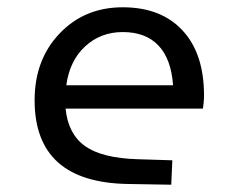

<svg xmlns="http://www.w3.org/2000/svg" viewBox="-20 -500 654 527"><path d="M357 -63 453 -60 450 7 332 5Q203 3 139 -54.5Q75 -112 75 -225Q75 -336 143.5 -408Q212 -480 317 -480Q422 -480 481 -416.5Q540 -353 540 -238Q540 -227 539 -218Q538 -209 537 -202H160Q167 -132 213.5 -99Q260 -66 357 -63ZM317 -412Q256 -412 213.5 -372.5Q171 -333 162 -266H455Q450 -338 415 -375Q380 -412 317 -412Z"/></svg>

Font: Intel One Mono
Style: Regular
Weight: 400
Monospace: yes
Designer: Fred Shallcrass
Foundry: Frere-Jones Type LLC
Version: Version 1.400;hotconv 1.1.0;makeotfexe 2.6.0;FJTRelease1.4